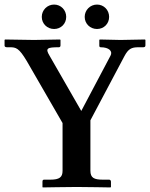

<svg xmlns="http://www.w3.org/2000/svg" viewBox="-20 -820 657 841"><path d="M254 -72C254 -44 241 -33 200 -33H173C168 -33 166 -30 166 -24V-1L167 1C167 1 280 -1 316 -1C355 -1 464 1 464 1L466 -1V-24C466 -30 462 -33 458 -33H431C392 -33 376 -41 376 -72V-293L525 -574C542 -606 556 -613 586 -613H607C613 -613 617 -615 617 -621V-645L615 -647C615 -647 517 -645 508 -645C496 -645 417 -647 417 -647L415 -645V-620C415 -617 416 -613 421 -613C457 -613 475 -596 464 -576L336 -334L197 -576C177 -609 187 -613 238 -613C243 -613 245 -617 245 -621V-645L243 -647C243 -647 135 -645 129 -645C116 -645 2 -647 2 -647L0 -645V-620C0 -615 5 -613 11 -613H23C50 -613 63 -610 97 -553L254 -281ZM163 -746C163 -716 187 -693 217 -693C247 -693 270 -716 270 -746C270 -776 247 -800 217 -800C187 -800 163 -776 163 -746ZM351 -746C351 -716 375 -693 405 -693C435 -693 458 -716 458 -746C458 -776 435 -800 405 -800C375 -800 351 -776 351 -746Z"/></svg>

Font: Libertinus Serif Semibold
Style: Regular
Weight: 600
Designer: Philipp H. Poll, Khaled Hosny
Foundry: Caleb Maclennan
Version: Version 7.050;RELEASE